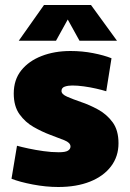

<svg xmlns="http://www.w3.org/2000/svg" viewBox="-20 -736 519 768"><path d="M213 12Q164 12 111.5 2Q59 -8 26 -21L48 -153Q66 -148 94 -142Q122 -136 154 -131.5Q186 -127 215 -127Q242 -127 252 -133.5Q262 -140 262 -150Q262 -165 237.5 -175Q213 -185 180 -197Q148 -209 114.5 -228Q81 -247 58 -279Q35 -311 35 -362Q35 -417 65 -454.5Q95 -492 146.5 -512Q198 -532 262 -532Q309 -532 352.5 -523.5Q396 -515 426 -503L405 -371Q389 -376 365 -381.5Q341 -387 315.5 -390.5Q290 -394 269 -394Q252 -394 239 -389.5Q226 -385 226 -372Q226 -359 249 -349Q272 -339 304 -328Q337 -317 372 -298Q407 -279 430.5 -247Q454 -215 454 -163Q454 -110 424 -70.5Q394 -31 340 -9.5Q286 12 213 12ZM55 -573 156 -716H344L448 -573H298L251 -658L204 -573Z"/></svg>

Font: Murecho Black
Style: Regular
Weight: 900
Designer: Neil Summerour
Foundry: Positype
Version: Version 1.010; ttfautohint (v1.8.3)